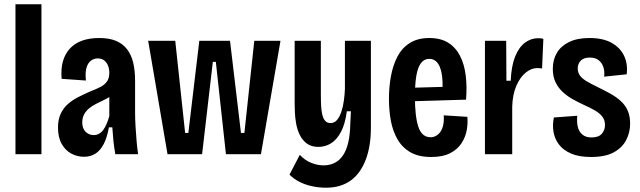

<svg xmlns="http://www.w3.org/2000/svg" viewBox="-20 -718 2978 894"><path d="M52 0V-698H173V0Z M371 12Q340 12 312.5 -2.5Q285 -17 267.5 -47.5Q250 -78 250 -124Q250 -161 262.5 -188Q275 -215 296 -233.5Q317 -252 344.5 -266Q372 -280 402 -293Q428 -303 447.5 -313Q467 -323 478 -338.5Q489 -354 489 -379Q489 -396 483.5 -411Q478 -426 466 -436Q454 -446 435 -446Q418 -446 404 -436Q390 -426 383 -403.5Q376 -381 380 -343L267 -351Q263 -397 273 -432.5Q283 -468 306 -492.5Q329 -517 363 -529Q397 -541 442 -541Q488 -541 519.5 -528Q551 -515 571 -489.5Q591 -464 600 -427Q609 -390 609 -341V-192Q609 -165 611 -130.5Q613 -96 616 -61.5Q619 -27 623 0H517Q511 -33 508 -63Q505 -93 503 -125H487Q479 -79 463.5 -48.5Q448 -18 425 -3Q402 12 371 12ZM416 -89Q430 -89 441.5 -95.5Q453 -102 461.5 -114Q470 -126 477 -142.5Q484 -159 489 -178V-293L521 -294Q511 -280 495.5 -270Q480 -260 462 -251.5Q444 -243 426.5 -234Q409 -225 395 -213.5Q381 -202 372 -186Q363 -170 363 -148Q363 -120 378.5 -104.5Q394 -89 416 -89Z M760 0 670 -528H796L842 -99H857L908 -528H1051L1102 -99H1118L1164 -528H1286L1195 0H1032L985 -430H971L921 0Z M1498 156Q1465 156 1432.5 149Q1400 142 1373 128Q1346 114 1328 95L1376 3Q1399 28 1428.5 40Q1458 52 1487 52Q1515 52 1538 40.5Q1561 29 1577 5.5Q1593 -18 1601.5 -54.5Q1610 -91 1611 -141L1614 -200H1595Q1587 -140 1567.5 -103.5Q1548 -67 1521 -50.5Q1494 -34 1463 -34Q1430 -34 1409 -49.5Q1388 -65 1376 -89.5Q1364 -114 1359 -142Q1354 -170 1353 -195.5Q1352 -221 1352 -237V-528H1474V-276Q1474 -259 1474.5 -241Q1475 -223 1477 -205.5Q1479 -188 1483.5 -174.5Q1488 -161 1496.5 -153Q1505 -145 1519 -145Q1537 -145 1549 -159Q1561 -173 1569 -196.5Q1577 -220 1581 -248.5Q1585 -277 1586 -304V-528H1707V-125Q1707 -81 1701 -43.5Q1695 -6 1683 25.5Q1671 57 1653.5 81.5Q1636 106 1613 122.5Q1590 139 1561.5 147.5Q1533 156 1498 156Z M1988 13Q1929 13 1891 -9Q1853 -31 1831 -69Q1809 -107 1800 -155.5Q1791 -204 1791 -258Q1791 -311 1800 -361.5Q1809 -412 1829.5 -452.5Q1850 -493 1887 -517Q1924 -541 1979 -541Q2032 -541 2067 -519Q2102 -497 2122 -458Q2142 -419 2148.5 -366.5Q2155 -314 2150 -254L1883 -246V-309L2058 -314L2040 -288Q2043 -344 2036 -378.5Q2029 -413 2014.5 -428.5Q2000 -444 1979 -444Q1955 -444 1940 -424Q1925 -404 1918.5 -365Q1912 -326 1912 -266Q1912 -176 1928 -127.5Q1944 -79 1985 -79Q1999 -79 2011 -86Q2023 -93 2031.5 -105.5Q2040 -118 2044 -137.5Q2048 -157 2046 -181L2156 -174Q2159 -146 2153.5 -113.5Q2148 -81 2129.5 -52Q2111 -23 2076.5 -5Q2042 13 1988 13Z M2238 0V-307V-528H2337L2338 -342H2358Q2361 -411 2378.5 -454.5Q2396 -498 2424 -519Q2452 -540 2485 -540Q2491 -540 2497.5 -539.5Q2504 -539 2510 -537L2504 -399Q2500 -400 2493.5 -400.5Q2487 -401 2481 -401Q2454 -401 2428 -380Q2402 -359 2384.5 -319Q2367 -279 2365 -223V0Z M2732 13Q2676 13 2639 -3Q2602 -19 2582 -46Q2562 -73 2557 -105.5Q2552 -138 2559 -171L2668 -179Q2665 -152 2670 -129Q2675 -106 2691 -92Q2707 -78 2734 -78Q2767 -78 2782 -95Q2797 -112 2797 -136Q2797 -159 2784.5 -175Q2772 -191 2750.5 -203.5Q2729 -216 2700 -229Q2674 -241 2648.5 -255Q2623 -269 2601.5 -288.5Q2580 -308 2567 -334.5Q2554 -361 2554 -397Q2554 -440 2573 -472Q2592 -504 2630 -522.5Q2668 -541 2725 -541Q2787 -541 2827 -519Q2867 -497 2885.5 -459Q2904 -421 2898 -372L2793 -361Q2796 -384 2790 -404Q2784 -424 2768.5 -437Q2753 -450 2726 -450Q2698 -450 2684 -435.5Q2670 -421 2670 -399Q2670 -380 2681 -365.5Q2692 -351 2712.5 -339Q2733 -327 2762 -313Q2793 -298 2821 -282.5Q2849 -267 2870 -248Q2891 -229 2902.5 -203.5Q2914 -178 2914 -142Q2914 -102 2896 -66.5Q2878 -31 2838.5 -9Q2799 13 2732 13Z"/></svg>

Font: Bricolage Grotesque Condensed SemiBold
Style: Regular
Weight: 600
Width: 3
Designer: Mathieu Triay
Foundry: Atelier Triay
Version: Version 1.000;gftools[0.9.30]